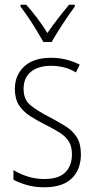

<svg xmlns="http://www.w3.org/2000/svg" viewBox="-20 -784 401 814"><path d="M323 -130Q323 -65 284 -27.5Q245 10 168 10Q126 10 92.5 0Q59 -10 37 -22V-63Q64 -46 98 -35.5Q132 -25 168 -25Q228 -25 256.5 -53Q285 -81 285 -130Q285 -163 272 -184Q259 -205 234 -221Q209 -237 175 -254Q137 -273 107.5 -292Q78 -311 60.5 -338Q43 -365 43 -407Q43 -465 82.5 -502Q122 -539 196 -539Q231 -539 262 -531Q293 -523 318 -510L302 -477Q257 -505 195 -505Q143 -505 111.5 -480Q80 -455 80 -407Q80 -362 109 -338Q138 -314 191 -287Q227 -268 257.5 -249Q288 -230 305.5 -202.5Q323 -175 323 -130ZM164 -606Q151 -629 134 -657Q117 -685 99 -711.5Q81 -738 67 -756V-764H91Q113 -740 137.5 -707.5Q162 -675 181 -644Q203 -676 225 -704.5Q247 -733 273 -764H297V-756Q274 -725 246 -682.5Q218 -640 199 -606Z"/></svg>

Font: Noto Sans Lao UI Cond ExtLt
Style: Regular
Weight: 200
Width: 3
Designer: Monotype Design Team
Foundry: Monotype Imaging Inc.
Version: Version 2.000; ttfautohint (v1.8.4.7-5d5b)